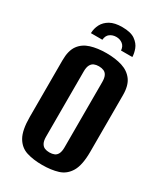

<svg xmlns="http://www.w3.org/2000/svg" viewBox="-189 -821 780 910"><g transform="rotate(30 200.5 -366.0)"><path d="M202.3 -744.1Q249.3 -744.1 273 -727.2Q296.8 -710.3 305.3 -687.4Q313.8 -664.5 314.1 -644.7H252.2Q250.6 -667.2 235.8 -678.4Q221.1 -689.6 201.6 -689.6Q181.5 -689.6 166.7 -678.9Q152 -668.2 150 -644.7H87.4Q88 -670.6 99.7 -693.2Q111.5 -715.8 136.4 -730Q161.4 -744.1 202.3 -744.1ZM198.9 12Q150.4 12 113.4 0.3Q76.4 -11.5 55.7 -47.6Q35 -83.8 35 -156.1V-466.3Q35 -518.8 55.7 -547.7Q76.4 -576.5 113.7 -588.1Q151 -599.7 199.5 -599.7Q248.4 -599.7 285.7 -588Q323 -576.2 344.5 -547.4Q365.9 -518.5 365.9 -466.3V-156.8Q365.9 -83.5 344.5 -47.3Q323 -11.1 285.6 0.4Q248.1 12 198.9 12ZM199.2 -56.5Q214.1 -56.5 225.7 -61.2Q237.2 -66 243.5 -78.6Q249.8 -91.1 249.8 -113.5V-470.8Q249.8 -493.1 243.5 -505.7Q237.2 -518.3 225.5 -523Q213.8 -527.8 199.2 -527.8Q184.3 -527.8 173.1 -523Q162 -518.3 155.3 -505.7Q148.6 -493.1 148.6 -470.8V-113.5Q148.6 -91.1 155.3 -78.6Q162 -66 173.1 -61.2Q184.3 -56.5 199.2 -56.5Z"/></g></svg>

Font: Alumni Sans Thin
Style: Regular
Weight: 100
Designer: Robert E. Leuschke
Foundry: Robert E. Leuschke
Version: Version 1.018